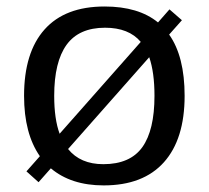

<svg xmlns="http://www.w3.org/2000/svg" viewBox="-20 -558 640 588"><path d="M545.4 -264.6Q545.4 -131.8 481.9 -61Q418.5 9.8 297.4 9.8Q197.8 9.8 135.7 -42.5L98.1 0L61 -33.2L102.1 -79.6Q53.7 -148.9 53.7 -264.6Q53.7 -397.5 116.5 -467.8Q179.2 -538.1 300.3 -538.1Q404.3 -538.1 463.9 -489.3L499 -529.3L537.1 -496.1L498 -452.1Q545.4 -385.3 545.4 -264.6ZM453.1 -264.6Q453.1 -336.4 437 -382.8L188.5 -101.6Q226.1 -55.2 296.4 -55.2Q378.4 -55.2 415.8 -107.2Q453.1 -159.2 453.1 -264.6ZM146 -264.6Q146 -193.4 162.6 -148.4L411.1 -429.7Q374.5 -473.1 301.8 -473.1Q221.7 -473.1 183.8 -420.7Q146 -368.2 146 -264.6Z"/></svg>

Font: Cousine
Style: Regular
Weight: 400
Monospace: yes
Designer: Steve Matteson
Foundry: Ascender Corporation
Version: Version 1.20